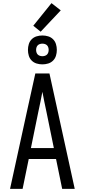

<svg xmlns="http://www.w3.org/2000/svg" viewBox="-20 -1203 540 1223"><path d="M44 0 151 -490 205 -735H295L456 0H376L337 -190H163L124 0ZM177 -260H323L276 -490Q269 -522 262.5 -554Q256 -586 250 -618Q244 -586 237.5 -554Q231 -522 224 -490ZM250 -793Q231 -793 213 -798.5Q195 -804 182 -817Q169 -830 163.5 -848Q158 -866 158 -885Q158 -904 163.5 -922Q169 -940 182 -953Q195 -966 213 -971.5Q231 -977 250 -977Q269 -977 287 -971.5Q305 -966 318 -953Q331 -940 336.5 -922Q342 -904 342 -885Q342 -866 336.5 -848Q331 -830 318 -817Q305 -804 287 -798.5Q269 -793 250 -793ZM250 -845Q258 -845 266 -847.5Q274 -850 279.5 -855.5Q285 -861 287.5 -869Q290 -877 290 -885Q290 -893 287.5 -901Q285 -909 279.5 -914.5Q274 -920 266 -922.5Q258 -925 250 -925Q242 -925 234 -922.5Q226 -920 220.5 -914.5Q215 -909 212.5 -901Q210 -893 210 -885Q210 -877 212.5 -869Q215 -861 220.5 -855.5Q226 -850 234 -847.5Q242 -845 250 -845ZM239 -1001 192 -1039 308 -1183 367 -1137Z"/></svg>

Font: HulyMono
Style: Regular
Weight: 400
Monospace: yes
Designer: Belleve Invis
Foundry: Belleve Invis
Version: Version 33.2.5; ttfautohint (v1.8.4)